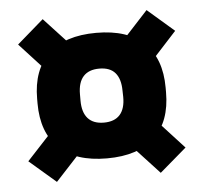

<svg xmlns="http://www.w3.org/2000/svg" viewBox="-43 -608 642 606"><g transform="rotate(-5 278.0 -305.0)"><path d="M277.7 -107.4Q178.1 -107.4 126.1 -157.2Q74.2 -207 74.2 -299V-313.9Q74.2 -405.7 126.2 -455.4Q178.2 -505.1 277.8 -505.1Q377.8 -505.1 429.5 -455.4Q481.3 -405.7 481.3 -313.9V-299Q481.3 -207 429.5 -157.2Q377.6 -107.4 277.7 -107.4ZM277.8 -220.7Q311.6 -220.7 328.7 -239.9Q345.7 -259.1 345.4 -296.2L344.9 -316.5Q344.6 -353.5 328.1 -372.6Q311.6 -391.8 277.8 -391.8Q244.4 -391.8 227.2 -372.8Q210.1 -353.9 210.1 -316.5V-296.2Q210.1 -259.1 227.2 -239.9Q244.4 -220.7 277.8 -220.7ZM423.3 -233.2 527.4 -119.9 442.6 -47.2 340.2 -157.8ZM215.9 -157.8 113.7 -47.2 29.3 -119.9 135.2 -234.2ZM127.3 -383.1 29.3 -489.8 113.5 -562.8 213.7 -454.7ZM340.2 -451.5 442.6 -562.8 526.9 -489.8 421.7 -374.8Z"/></g></svg>

Font: Anek Bangla Medium
Style: Regular
Weight: 500
Designer: Sulekha Rajkumar (Bangla), Yesha Goshar (Latin)
Foundry: Ek Type
Version: Version 1.003